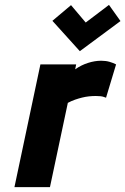

<svg xmlns="http://www.w3.org/2000/svg" viewBox="-20 -764 512 784"><path d="M472 -678 425 -744 330 -672 270 -743 194 -679 306 -555ZM413 -365 454 -501Q443 -507 427.5 -511.5Q412 -516 393 -516Q367 -516 339 -507Q311 -498 287 -481L291 -501H145L39 0H184L257 -344Q272 -352 286.5 -357Q301 -362 315 -365.5Q329 -369 343 -370.5Q357 -372 371 -372Q393 -372 403 -368.5Q413 -365 413 -365Z"/></svg>

Font: Advent Pro ExtraBold
Style: Italic
Weight: 800
Italic angle: -12°
Version: Version 3.000